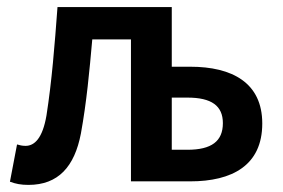

<svg xmlns="http://www.w3.org/2000/svg" viewBox="-20 -511 798 541"><path d="M8 1C24 7 39 10 60 10C144 10 190 -41 208 -135C224 -223 232 -310 240 -400H349V0H516C634 0 719 -45 719 -163C719 -278 634 -323 516 -323H464V-491H142C134 -383 126 -282 111 -186C100 -121 77 -100 52 -100C42 -100 35 -102 28 -104ZM508 -236C576 -236 608 -213 608 -164C608 -113 576 -89 508 -89H464V-236Z"/></svg>

Font: DAIFUKU Sans Semibold
Style: Regular
Weight: 600
Designer: Original font ‘Source Sans 3’ : Paul D. Hunt
Foundry: Daifuku
Version: Version 1.000